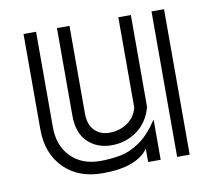

<svg xmlns="http://www.w3.org/2000/svg" viewBox="-67 -634 808 724"><g transform="rotate(-10 336.5 -272.5)"><path d="M478 -557V-205Q462 -147 419 -116.5Q376 -86 322 -86Q267 -86 231 -120.5Q195 -155 195 -221V-557H243V-221Q243 -179 265 -156.5Q287 -134 322 -134Q360 -134 390 -154Q420 -174 430 -211V-557ZM557 -557H605V0H557ZM446 -51Q425 -21 381.5 -4.5Q338 12 270 12Q177 12 122 -44Q67 -100 67 -191V-557H115V-191Q115 -121 157 -78Q199 -35 270 -35Q308 -35 346 -42Q384 -49 421 -74.5Q458 -100 494 -154V0H446Z"/></g></svg>

Font: Train One
Style: Regular
Weight: 400
Designer: Fontworks Inc.
Foundry: Fontworks Inc.
Version: Version 1.100